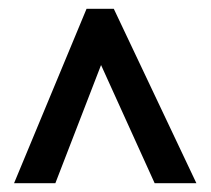

<svg xmlns="http://www.w3.org/2000/svg" viewBox="-20 -739 480 437"><path d="M177 -719 12 -322H106L210 -591L332 -322H427L239 -719Z"/></svg>

Font: Noto Sans Gurmukhi UI ExtraCondensed SemiBold
Style: Regular
Weight: 600
Width: 2
Designer: Jelle Bosma - Monotype Design Team
Foundry: Monotype Imaging Inc.
Version: Version 2.004